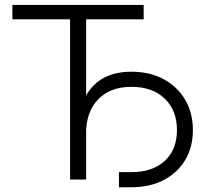

<svg xmlns="http://www.w3.org/2000/svg" viewBox="-20 -748 863 800"><path d="M31.7 -667.5V-727.5H578.6V-667.5H338.9V0H272V-667.5ZM475.6 32.2V-30.8H527.8Q615.7 -30.8 666.5 -77.6Q717.3 -124.5 717.3 -206.1Q717.3 -288.6 666 -337.4Q614.7 -386.2 527.8 -386.2Q439.5 -386.2 388.9 -334Q338.4 -281.7 338.4 -189.9H304.2Q304.2 -273.4 329.6 -331.3Q355 -389.2 404.8 -419.2Q454.6 -449.2 527.8 -449.2Q603.5 -449.2 661.1 -418.5Q718.8 -387.7 751.2 -332.8Q783.7 -277.8 783.7 -206.1Q783.7 -134.8 751.5 -81.1Q719.2 -27.3 661.6 2.4Q604 32.2 527.8 32.2Z"/></svg>

Font: Inter 28pt Light
Style: Regular
Weight: 300
Designer: Rasmus Andersson
Foundry: rsms
Version: Version 4.001;git-66647c0bb